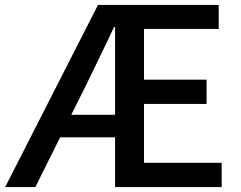

<svg xmlns="http://www.w3.org/2000/svg" viewBox="-20 -756 973 776"><path d="M562 -98V-336H815V-434H562V-639H864V-736H376L1 0H123L223 -201H445V0H876V-98ZM268 -292 330 -416C366 -492 404 -567 441 -647H445V-292Z"/></svg>

Font: Spoqa Han Sans Neo Medium
Style: Regular
Weight: 500
Designer: [Spoqa Han Sans Neo] Dong-huui Kim  Younghwa Kang  Yujin Lee  [Noto Sans] Ryoko NISHIZUKA  (kana & ideographs); Paul D. 
Foundry: Spoqa (http://www.spoqa-han-sans.com)
Version: Version 1.000